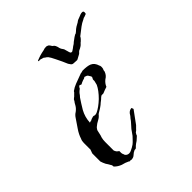

<svg xmlns="http://www.w3.org/2000/svg" viewBox="-125 -460 535 535"><g transform="rotate(-45 142.5 -192.5)"><path d="M141 -388Q144 -388 145.5 -387Q147 -386 148 -386Q152 -383 153 -380Q155 -376 159 -374Q162 -371 164 -364Q165 -356 170 -350Q172 -348 173 -343Q174 -338 175 -336Q177 -327 180 -327Q183 -326 185 -328L191 -332Q193 -334 195.5 -335.5Q198 -337 201 -339Q205 -343 211 -347Q213 -349 215 -350Q217 -351 218 -352L223 -355Q226 -355 230 -359Q235 -364 240.5 -367.5Q246 -371 252 -374Q256 -378 266 -381Q274 -385 280 -385Q285 -385 285 -380Q285 -374 283 -374L275 -371Q273 -371 271.5 -370Q270 -369 268 -368Q259 -364 251 -358L229 -341Q227 -337 224.5 -334.5Q222 -332 220 -330Q217 -328 215 -325.5Q213 -323 210 -321Q204 -317 201 -316Q198 -315 195.5 -312Q193 -309 191 -308L178 -301Q177 -300 172.5 -300.5Q168 -301 164 -301Q158 -301 155.5 -304.5Q153 -308 151 -311Q149 -315 147.5 -319Q146 -323 144 -327Q142 -331 135.5 -344.5Q129 -358 125 -363Q123 -365 121 -366.5Q119 -368 117 -369Q116 -371 113.5 -371.5Q111 -372 108 -373Q107 -374 104 -374Q101 -374 99 -374Q97 -374 97.5 -375.5Q98 -377 99 -377Q104 -379 107 -380Q110 -381 113 -382Q116 -383 120.5 -384Q125 -385 130 -386Q134 -388 141 -388ZM82 3Q80 3 78 1Q74 -1 68.5 -3Q63 -5 58 -6Q47 -10 39 -18Q37 -21 38 -22Q38 -25 36 -27Q34 -31 32 -34Q30 -37 28 -40Q24 -48 22 -55V-87Q23 -88 23 -89.5Q23 -91 24 -92Q25 -94 25 -95Q25 -96 26 -97V-124Q26 -132 29 -138Q33 -151 42 -164L59 -189Q64 -197 71 -201Q79 -207 83 -214Q84 -216 85 -217.5Q86 -219 87 -221Q89 -223 90 -225Q91 -227 92 -229Q96 -233 98 -234L107 -243Q107 -244 109 -246Q117 -252 127.5 -256Q138 -260 149 -264L157 -267Q160 -267 166 -269Q185 -269 194 -265Q205 -260 209 -246Q212 -242 210 -232Q209 -231 209 -230Q209 -229 208 -227Q208 -223 207 -222Q203 -212 194 -207Q185 -200 181 -190L172 -187L162 -183H155Q152 -182 145 -175Q141 -172 138.5 -170Q136 -168 134 -166Q131 -164 128.5 -162Q126 -160 124 -159L114 -153Q111 -151 109 -148Q105 -144 103 -143Q101 -142 98 -140Q95 -138 91 -136Q81 -129 80 -126Q77 -123 76 -115Q75 -110 74 -106Q73 -102 72 -100Q71 -96 70.5 -92.5Q70 -89 70 -84V-51Q70 -49 71 -48L73 -44L76 -41L80 -38V-31Q80 -27 82 -24Q82 -21 85 -18Q89 -14 95 -14Q97 -14 99 -14.5Q101 -15 103 -16Q112 -20 119 -25Q124 -29 128 -33.5Q132 -38 136 -42Q140 -47 143.5 -52.5Q147 -58 151 -62L159 -71Q162 -74 166 -80Q171 -85 175 -92Q181 -99 189 -99Q191 -93 191 -93L164 -56L157 -49Q155 -46 149 -42Q147 -38 146 -37Q146 -35 144 -33L134 -24Q131 -22 128 -20Q125 -18 123 -16L118 -11Q117 -10 112 -10Q105 -7 100 -2Q95 3 86 3Q84 1 82 3ZM78 -152Q84 -154 86 -154Q88 -156 89.5 -156Q91 -156 93 -157Q98 -159 101 -157Q104 -156 110 -158Q125 -165 142 -181Q159 -198 166 -213L169 -225V-231Q169 -231 171 -235Q172 -235 172 -240L167 -248Q165 -251 157 -253Q154 -250 148 -249Q140 -246 139 -245Q136 -243 134 -245Q131 -247 129 -245Q126 -242 125 -239Q122 -237 120 -235Q118 -233 116 -231Q112 -225 108 -221Q103 -214 98.5 -206.5Q94 -199 89 -191Q79 -173 78 -152Z"/></g></svg>

Font: Estonia
Style: Regular
Weight: 400
Designer: Robert E. Leuschke
Foundry: Robert E. Leuschke
Version: Version 1.014; ttfautohint (v1.8.3)